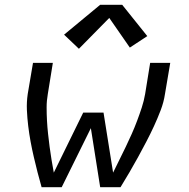

<svg xmlns="http://www.w3.org/2000/svg" viewBox="-20 -783 790 803"><path d="M154 0Q145 -31 137 -62.5Q129 -94 121.5 -126Q114 -158 108 -190.5Q102 -223 98 -256Q94 -289 92.5 -322.5Q91 -356 96 -390L118 -520H201L180 -390Q175 -362 175 -334Q175 -306 176.5 -278.5Q178 -251 181 -223.5Q184 -196 187.5 -169Q191 -142 195.5 -115Q200 -88 205 -61L328 -312H413L453 -61Q466 -88 479.5 -115Q493 -142 506 -169Q519 -196 531 -223Q543 -250 553.5 -278Q564 -306 573 -333.5Q582 -361 587 -390L608 -520H692L670 -390Q665 -356 652 -322Q639 -288 624 -255.5Q609 -223 592 -190.5Q575 -158 557.5 -126Q540 -94 521.5 -62.5Q503 -31 484 0H399L360 -247L238 0ZM310 -579 248 -638 399 -763H491L596 -632L523 -584L437 -708Z"/></svg>

Font: Zed Sans Extended
Style: Italic
Weight: 400
Width: 7
Italic angle: -9°
Designer: Belleve Invis
Foundry: Belleve Invis
Version: Version 1.0.0; ttfautohint (v1.8.4)